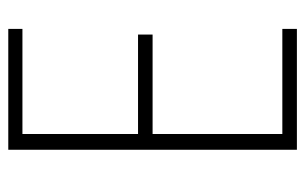

<svg xmlns="http://www.w3.org/2000/svg" viewBox="-160 -594 754 475"><g transform="rotate(-90 217.5 -357.0)"><path d="M383 0V-36H123V-357H369V-393H123V-679H383V-714H84V0Z"/></g></svg>

Font: Noto Sans Gujarati Condensed ExtraLight
Style: Regular
Weight: 200
Width: 3
Designer: Jelle Bosma - Monotype Design Team, Universal Thirst
Foundry: Monotype Imaging Inc.
Version: Version 2.106